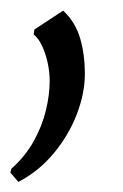

<svg xmlns="http://www.w3.org/2000/svg" viewBox="-26 -120 237 371"><path d="M9.5 231.5 -6 213.5 -4 206Q22.5 182.5 38.8 153.5Q55 124.5 62.5 94Q70 63.5 70 36Q70 19 66 0.8Q62 -17.5 55 -32Q48 -46.5 39 -53.5L40.5 -63L96 -99.5Q120 -77 129 -45.5Q138 -14 138 22.5Q138 60 122.5 100.5Q107 141 78 176Q49 211 9.5 231.5Z"/></svg>

Font: Merriweather 96pt Light
Style: Italic
Weight: 300
Italic angle: -7.8°
Version: Version 2.101